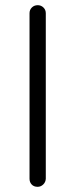

<svg xmlns="http://www.w3.org/2000/svg" viewBox="-20 -720 290 740"><path d="M156.5 -669V-31Q155.8 -17.8 146.5 -8.9Q137.2 0 125 0Q110.5 0 102.1 -8.9Q93.8 -17.8 93.8 -31V-669Q93.8 -682.2 102.8 -691.1Q111.8 -700 125.5 -700Q138.2 -700 147.4 -691.1Q156.5 -682.2 156.5 -669Z"/></svg>

Font: Quicksand Variable Light
Style: Regular
Weight: 300
Designer: Andrew Paglinawan
Foundry: Andrew Paglinawan
Version: Version 3.004